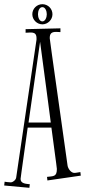

<svg xmlns="http://www.w3.org/2000/svg" viewBox="-35 -858 405 915"><path d="M348 -38C338 -37 329 -34 319 -34C303 -34 289 -55 287 -69C202 -671 202 -674 202 -676C202 -699 211 -706 233 -706C240 -706 246 -705 253 -705V-723L87 -719V-702C111 -702 139 -711 139 -676V-669L42 -11C40 0 27 11 16 11C6 11 -4 9 -13 8L-15 26L105 37L107 20C91 18 63 18 63 -5C63 -6 64 -16 97 -250H210C236 -57 236 -55 236 -53C236 -15 220 -19 189 -15L191 2L350 -21ZM156 -659C179 -484 196 -362 207 -274H101ZM215 -790C215 -817 193 -838 167 -838C141 -838 119 -817 119 -790C119 -764 141 -742 167 -742C193 -742 215 -764 215 -790ZM188 -790C188 -776 181 -756 167 -756C152 -756 146 -776 146 -790C146 -805 152 -824 167 -824C181 -824 188 -805 188 -790Z"/></svg>

Font: Bigelow Rules
Style: Regular
Weight: 400
Designer: Astigmatic (AOETI)
Foundry: Astigmatic (AOETI)
Version: Version 1.000